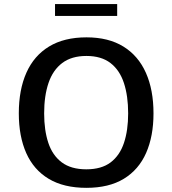

<svg xmlns="http://www.w3.org/2000/svg" viewBox="-20 -902 836 932"><path d="M399.4 9.8Q289.6 9.8 216.6 -33.9Q143.6 -77.6 107.4 -158.9Q71.3 -240.2 71.3 -352.1Q71.3 -466.3 108.2 -549.1Q145 -631.8 218.3 -676.3Q291.5 -720.7 399.9 -720.7Q506.8 -720.7 579.1 -676Q651.4 -631.3 688.2 -548.6Q725.1 -465.8 725.1 -351.6Q725.1 -240.7 689.2 -159.4Q653.3 -78.1 581.1 -34.2Q508.8 9.8 399.4 9.8ZM398.9 -80.1Q472.7 -80.1 517.1 -113.8Q561.5 -147.5 581.8 -208.5Q602.1 -269.5 602.1 -351.6Q602.1 -436.5 581.5 -499Q561 -561.5 516.4 -595.9Q471.7 -630.4 399.4 -630.4Q327.6 -630.4 282.2 -596.2Q236.8 -562 215.6 -499.5Q194.3 -437 194.3 -351.6Q194.3 -269.5 214.6 -208.5Q234.9 -147.5 280 -113.8Q325.2 -80.1 398.9 -80.1ZM247.1 -824.7V-882.3H548.8V-824.7Z"/></svg>

Font: Comme Medium
Style: Regular
Weight: 500
Version: Version 1.000;gftools[0.9.27]